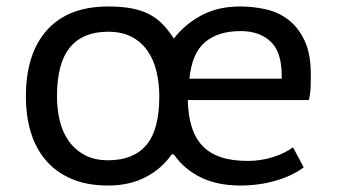

<svg xmlns="http://www.w3.org/2000/svg" viewBox="-20 -559 1044 593"><path d="M156 -261Q156 -222 164.5 -186.5Q173 -151 192 -124Q211 -97 241 -80.5Q271 -64 314 -64Q392 -64 432 -111Q472 -158 472 -261Q472 -301 463.5 -337.5Q455 -374 436 -401.5Q417 -429 387 -445Q357 -461 314 -461Q236 -461 196 -412.5Q156 -364 156 -261ZM510 -82Q480 -38 430 -12Q380 14 314 14Q249 14 201 -6.5Q153 -27 121.5 -64Q90 -101 75 -151Q60 -201 60 -261Q60 -394 125.5 -466.5Q191 -539 314 -539Q354 -539 384.5 -533.5Q415 -528 439 -516Q463 -504 481.5 -485Q500 -466 517 -440Q551 -484 602 -511.5Q653 -539 722 -539Q761 -539 800 -530.5Q839 -522 870 -498.5Q901 -475 920.5 -434Q940 -393 940 -328Q940 -313 939.5 -293Q939 -273 934 -250H560Q561 -204 571.5 -169Q582 -134 604 -110Q626 -86 661 -74Q696 -62 746 -62Q785 -62 822 -73.5Q859 -85 885 -104L918 -42Q883 -16 831.5 -1Q780 14 722 14Q652 14 600.5 -11Q549 -36 517 -82ZM850 -316Q852 -395 817.5 -429Q783 -463 723 -463Q654 -463 613.5 -429Q573 -395 565 -316Z"/></svg>

Font: PT Sans Caption
Style: Regular
Weight: 400
Designer: A.Korolkova, O.Umpeleva, V.Yefimov
Foundry: ParaType Ltd
Version: Version 2.004W OFL